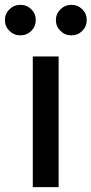

<svg xmlns="http://www.w3.org/2000/svg" viewBox="-67 -767 375 787"><path d="M67.4 0V-535.6H173.3V0ZM225.6 -622.1Q199.2 -622.1 180.7 -640.4Q162.1 -658.7 162.1 -684.6Q162.1 -710.4 180.7 -728.8Q199.2 -747.1 225.6 -747.1Q252 -747.1 270.3 -729Q288.6 -710.9 288.6 -684.6Q288.6 -658.7 270.3 -640.4Q252 -622.1 225.6 -622.1ZM16.6 -622.1Q-9.8 -622.1 -28.3 -640.4Q-46.9 -658.7 -46.9 -684.6Q-46.9 -710.4 -28.3 -728.8Q-9.8 -747.1 16.6 -747.1Q43 -747.1 61.3 -729Q79.6 -710.9 79.6 -684.6Q79.6 -658.7 61.3 -640.4Q43 -622.1 16.6 -622.1Z"/></svg>

Font: Inter 20pt Medium
Style: Regular
Weight: 500
Version: Version 4.001;git-66647c0bb